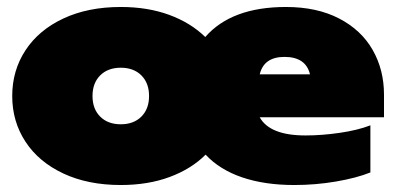

<svg xmlns="http://www.w3.org/2000/svg" viewBox="-20 -515 1135 550"><path d="M1080 -179H724Q753 -127 855 -127Q902 -127 953.5 -134.5Q1005 -142 1041 -156V-21Q1001 -5 942.5 5Q884 15 823 15Q738 15 673.5 -7Q609 -29 569 -72Q528 -31 466 -8Q404 15 326 15Q232 15 161.5 -18Q91 -51 53 -109Q15 -167 15 -240Q15 -313 53 -371Q91 -429 161.5 -462Q232 -495 326 -495Q403 -495 464.5 -472.5Q526 -450 568 -409Q643 -495 799 -495Q888 -495 951.5 -462Q1015 -429 1047.5 -372Q1080 -315 1080 -244ZM868 -302Q856 -352 795 -352Q736 -352 724 -302ZM407 -240Q407 -277 385 -299Q363 -321 326 -321Q289 -321 267 -299Q245 -277 245 -240Q245 -203 267 -181Q289 -159 326 -159Q363 -159 385 -181Q407 -203 407 -240Z"/></svg>

Font: Prompt Black
Style: Regular
Weight: 900
Designer: Katatrad Team
Foundry: CadsonDemak
Version: Version 1.001